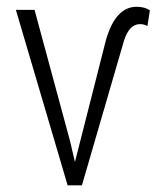

<svg xmlns="http://www.w3.org/2000/svg" viewBox="-20 -558 475 578"><path d="M190.9 -133.3 205.6 -70.3 298.8 -437Q327.6 -537.6 391.1 -537.6Q415.5 -537.6 431.2 -526.9L423.8 -479.5Q414.1 -485.4 401.4 -485.4Q368.7 -485.4 353 -434.6L226.6 0H183.6L27.8 -528.3H84Z"/></svg>

Font: MAUL Condensed Light
Style: Light
Weight: 300
Designer: MAUL
Version: Version 2.137; 2017; ttfautohint (v1.8.3)